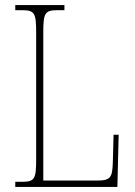

<svg xmlns="http://www.w3.org/2000/svg" viewBox="-20 -734 529 754"><path d="M40 0H441L446 -205H426L423 -94C421 -39 415 -25 363 -25H150V-606C150 -683 156 -694 206 -694H233V-714H40V-694H66C116 -694 122 -683 122 -606V-108C122 -31 116 -20 66 -20H40Z"/></svg>

Font: Noto Serif Georgian Condensed Thin
Style: Regular
Weight: 100
Width: 3
Designer: Monotype Design Team, Akaki Razmadze
Foundry: Google LLC
Version: Version 2.003